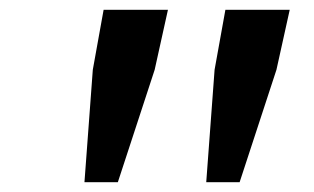

<svg xmlns="http://www.w3.org/2000/svg" viewBox="-20 -706 640 391"><path d="M152 -335 169 -564 191 -686H322L295 -564L220 -335ZM400 -335 417 -564 439 -686H570L543 -564L468 -335Z"/></svg>

Font: Source Code Pro ExtraLight SemiBold
Style: Italic
Weight: 600
Italic angle: -11°
Monospace: yes
Version: Version 1.016;hotconv 1.0.116;makeotfexe 2.5.65601